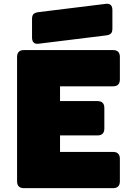

<svg xmlns="http://www.w3.org/2000/svg" viewBox="-20 -981 694 1001"><path d="M569 0H105Q69 0 69 -36V-684Q69 -720 105 -720H569Q605 -720 605 -684V-567Q605 -531 569 -531H293V-454H488Q524 -454 524 -418V-311Q524 -275 488 -275H293V-189H569Q605 -189 605 -153V-36Q605 0 569 0ZM530 -796 181 -753Q147 -749 147 -786V-882Q147 -901 155.5 -908.5Q164 -916 183 -918L532 -961Q566 -965 566 -928V-832Q566 -813 557.5 -805.5Q549 -798 530 -796Z"/></svg>

Font: Bungee Spice
Style: Regular
Weight: 400
Designer: David Jonathan Ross
Foundry: David Jonathan Ross
Version: Version 2.000